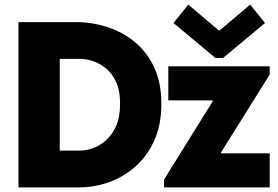

<svg xmlns="http://www.w3.org/2000/svg" viewBox="-20 -816 1211 836"><path d="M60.5 0V-719.7H310.5Q379.9 -719.7 446 -698.7Q512.2 -677.7 565.7 -634.3Q619.1 -590.8 650.9 -523.7Q682.6 -456.5 682.6 -364.3Q682.6 -271.5 651.1 -202.9Q619.6 -134.3 567.6 -89.1Q515.6 -43.9 452.4 -22Q389.2 0 325.2 0ZM240.2 -160.2H331.1Q354 -160.2 383.1 -170.2Q412.1 -180.2 439.7 -203.6Q467.3 -227.1 485.1 -266.4Q502.9 -305.7 502.9 -364.3Q502.9 -422.4 485.1 -460.2Q467.3 -498 439.7 -519.8Q412.1 -541.5 383.1 -550.5Q354 -559.6 331.1 -559.6H240.2ZM694.3 0V-34.2L906.2 -375V-378.9H712.9V-527.3H1154.3V-491.2L942.4 -152.3V-148.4H1154.3V0ZM799.8 -795.9 932.6 -683.6H936.5L1069.3 -795.9L1133.8 -715.8L951.2 -563.5H918L735.4 -715.8Z"/></svg>

Font: Reddit Sans Black
Style: Regular
Weight: 900
Version: Version 1.014